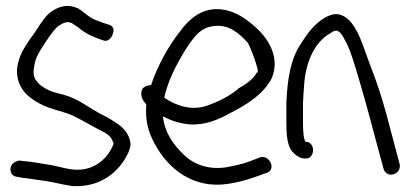

<svg xmlns="http://www.w3.org/2000/svg" viewBox="-20 -591 1388 647"><path d="M420 -106C416 -143 392 -165 365 -181C355 -188 342 -196 327 -203C284 -224 247 -257 197 -271L159 -281C141 -287 118 -300 108 -312C98 -324 93 -331 93 -352C98 -395 104 -403 134 -450C154 -480 169 -499 179 -505C195 -515 208 -520 222 -513L243 -499C260 -484 282 -472 305 -463L325 -456C343 -447 357 -463 361 -480C365 -490 363 -505 343 -509L322 -516C309 -521 297 -525 289 -530C273 -539 260 -553 241 -564H240C210 -577 182 -571 156 -554C138 -543 121 -519 99 -484C73 -449 56 -422 49 -404C42 -386 38 -369 37 -354C37 -295 73 -264 110 -244C146 -223 187 -218 224 -202C258 -186 297 -162 335 -143C351 -133 356 -126 363 -107C347 -64 311 -29 264 -21C221 -13 181 -31 139 -37C115 -40 91 -46 62 -48L44 -50C43 -50 30 -46 26 -42C12 -32 13 -14 21 -3C25 1 30 4 38 5L55 8C83 11 109 16 134 19C162 23 194 32 224 36C297 40 353 10 390 -39C402 -55 418 -81 420 -104Z M460 -292C449 -269 463 -250 473 -239C469 -184 479 -148 501 -107C548 -19 633 45 746 29C780 24 810 16 838 6L877 -8C913 -17 889 -70 858 -61H857L818 -46C795 -38 770 -32 740 -27C681 -18 629 -39 598 -71C566 -102 535 -142 529 -199C557 -184 586 -175 618 -172C671 -168 718 -189 754 -209C805 -235 869 -272 897 -330V-331C922 -394 888 -452 855 -486C825 -516 789 -544 749 -555C670 -576 619 -531 582 -479C547 -434 510 -368 489 -304C473 -304 463 -296 460 -292ZM533 -262 534 -264C548 -329 588 -399 618 -443C641 -476 662 -499 699 -503C751 -510 784 -480 814 -448C822 -439 859 -341 846 -347C834 -325 808 -306 782 -292V-291C753 -267 717 -249 678 -235C627 -217 574 -234 533 -262Z M1005 -307C1011 -388 1043 -448 1088 -476H1089C1106 -488 1113 -493 1126 -481C1133 -474 1140 -461 1149 -443C1159 -422 1168 -396 1177 -366C1203 -280 1217 -230 1246 -120L1272 -24C1281 13 1333 -2 1327 -37L1301 -135C1272 -247 1256 -299 1222 -386C1203 -438 1186 -496 1153 -526C1122 -553 1095 -545 1066 -526C1037 -506 1015 -478 995 -445C959 -394 948 -322 945 -243V-180C945 -141 946 -94 972 -73C983 -63 994 -57 1006 -57H1013C1025 -57 1035 -70 1035 -85C1035 -100 1025 -113 1013 -113H1010C1003 -121 1001 -148 1001 -180V-243C1002 -264 1003 -284 1005 -307Z"/></svg>

Font: Stray Cat
Style: BdCn
Weight: 700
Version: Version 1.0